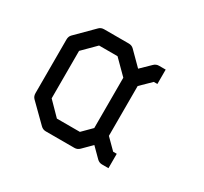

<svg xmlns="http://www.w3.org/2000/svg" viewBox="-98 -606 736 694"><g transform="rotate(30 270.0 -258.5)"><path d="M364 -147 406 -105H421V-45H394Q382 -45 373 -54L335 -92L299 -56Q290 -47 278 -47H158Q146 -47 137 -56L65 -127Q57 -135 57 -148V-372Q57 -385 65 -393L136 -464Q144 -472 157 -472H259Q272 -472 280 -464L334 -410L373 -448Q382 -457 394 -457H422V-397H407L364 -355ZM304 -145V-355L247 -412H170L117 -359V-161L170 -107H266Z"/></g></svg>

Font: IBM 3270
Style: Regular
Weight: 400
Monospace: yes
Version: Version 2.3.1